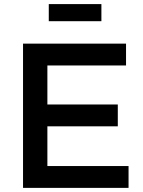

<svg xmlns="http://www.w3.org/2000/svg" viewBox="-20 -912 696 932"><path d="M91.8 0V-700.2H591.8V-594.2H210V-404.8H551.8V-298.8H210V-106H604V0ZM216.8 -809.1V-892.1H472.2V-809.1Z"/></svg>

Font: Trueno
Style: Regular
Weight: 400
Designer: Julieta Ulanovsky
Foundry: Julieta Ulanovsky
Version: Version 3.001b | FøM Fix